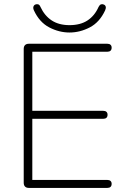

<svg xmlns="http://www.w3.org/2000/svg" viewBox="-20 -919 610 939"><path d="M121 0Q109 0 102.5 -6.5Q96 -13 96 -25V-680Q96 -692 102.5 -698.5Q109 -705 121 -705H505Q515 -705 520.5 -700Q526 -695 526 -686Q526 -676 520.5 -671Q515 -666 505 -666H138V-377H485Q495 -377 500.5 -372Q506 -367 506 -358Q506 -348 500.5 -343Q495 -338 485 -338H138V-39H505Q515 -39 520.5 -34Q526 -29 526 -20Q526 -10 520.5 -5Q515 0 505 0ZM320 -760Q269 -760 221 -785Q173 -810 146 -868Q141 -879 143.5 -886.5Q146 -894 153 -897Q161 -900 167.5 -897.5Q174 -895 178 -885Q198 -842 233 -819Q268 -796 320 -796Q373 -796 408 -819Q443 -842 462 -885Q467 -895 473.5 -897.5Q480 -900 487 -897Q495 -894 497 -886.5Q499 -879 494 -868Q467 -810 419 -785Q371 -760 320 -760Z"/></svg>

Font: Nunito ExtraLight
Style: Regular
Weight: 200
Designer: Vernon Adams
Foundry: Vernon Adams
Version: Version 3.602;April 4, 2023;FontCreator 14.0.0.2856 64-bit